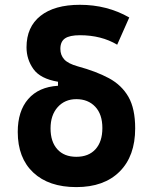

<svg xmlns="http://www.w3.org/2000/svg" viewBox="-20 -762 626 792"><path d="M294.9 9.8Q181.2 9.8 117.2 -50.3Q53.2 -110.4 53.2 -217.8Q53.2 -303.7 96.4 -353.5Q139.6 -403.3 219.2 -408.2V-424.8Q146.5 -437 117.9 -477.1Q89.4 -517.1 89.4 -566.9Q89.4 -650.9 147 -696.5Q204.6 -742.2 309.6 -742.2Q421.9 -742.2 513.2 -689.9L463.4 -577.6Q397.9 -616.7 309.6 -616.7Q267.1 -616.7 248 -603.5Q229 -590.3 229 -560.5Q229 -534.7 244.9 -517.1Q260.7 -499.5 300.8 -488.3Q376.5 -467.8 429.2 -439.5Q481.9 -411.1 509.8 -362.5Q537.6 -314 537.6 -232.4Q537.6 -118.2 473.4 -54.2Q409.2 9.8 294.9 9.8ZM294.9 -115.2Q345.7 -115.2 374 -146.5Q402.3 -177.7 402.3 -233.9Q402.3 -290.5 372.8 -321.8Q343.3 -353 294.9 -353Q247.6 -353 218 -320.1Q188.5 -287.1 188.5 -232.4Q188.5 -177.2 216.6 -146.2Q244.6 -115.2 294.9 -115.2Z"/></svg>

Font: Cascadia Code NF
Style: Bold
Weight: 700
Monospace: yes
Designer: Aaron Bell
Foundry: Saja Typeworks
Version: Version 2404.023; ttfautohint (v1.8.4)